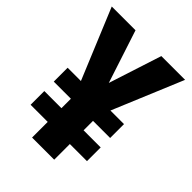

<svg xmlns="http://www.w3.org/2000/svg" viewBox="-206 -817 920 920"><g transform="rotate(45 253.5 -357.0)"><path d="M253 -445 165 -714H4L152 -357H62V-263H178V-199H62V-106H178V0H328V-106H444V-199H328V-263H444V-357H352L501 -714H340Z"/></g></svg>

Font: Noto Sans Gujarati Condensed ExtraBold
Style: Regular
Weight: 800
Width: 3
Designer: Jelle Bosma - Monotype Design Team, Universal Thirst
Foundry: Monotype Imaging Inc.
Version: Version 2.106